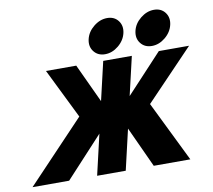

<svg xmlns="http://www.w3.org/2000/svg" viewBox="-81 -833 1028 925"><g transform="rotate(-10 433.0 -370.0)"><path d="M367 -198 184 0H5L286 -296L166 -540H314L402 -351L446 -540H586L542 -351L718 -540H866L632 -296L777 0H598L507 -198L461 0H321ZM406.5 -595Q387 -620 395 -655Q403 -690 434 -715Q465 -740 500 -740Q535 -740 554 -715Q573 -690 565 -655Q557 -620 526.5 -595Q496 -570 461 -570Q426 -570 406.5 -595ZM635.5 -595Q616 -620 624 -655Q632 -690 663 -715Q694 -740 729 -740Q764 -740 783 -715Q802 -690 794 -655Q786 -620 755.5 -595Q725 -570 690 -570Q655 -570 635.5 -595Z"/></g></svg>

Font: Miedinger
Style: Bold-Italic
Weight: 700
Italic angle: -13°
Version: Version 001.000